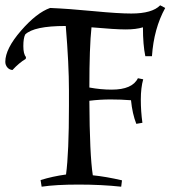

<svg xmlns="http://www.w3.org/2000/svg" viewBox="-130 -696 643 724"><path d="M365 -645Q444 -645 474 -676L493 -666Q450 -588 443 -484H418Q409 -527 409 -593Q383 -585 344 -585Q305 -585 215 -593Q207 -519 207 -366Q250 -358 291 -358Q369 -358 390 -401L410 -397Q401 -365 401 -320.5Q401 -276 407 -233L384 -229Q369 -267 364 -318Q327 -321 287 -321Q247 -321 207 -316Q208 -112 220 -35Q270 -30 330 -16L327 8Q253 0 166.5 0Q80 0 27 8L23 -17Q68 -31 119 -38Q130 -120 130 -296V-355Q130 -454 118 -598H116Q-2 -598 -35 -566Q-42 -552 -42 -522Q-42 -492 -32 -481L-33 -474Q-58 -459 -83 -432Q-95 -433 -102.5 -442Q-110 -451 -110 -463Q-110 -512 -51 -580Q8 -648 59 -666Q129 -663 222.5 -654Q316 -645 365 -645Z"/></svg>

Font: Almendra SC
Style: Regular
Weight: 400
Designer: Ana Sanfelippo
Foundry: Ana Sanfelippo
Version: Version 1.003